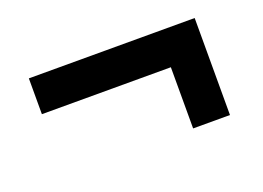

<svg xmlns="http://www.w3.org/2000/svg" viewBox="-55 -477 711 519"><g transform="rotate(-20 300.0 -217.5)"><path d="M427 -78V-254H56V-357H533V-78Z"/></g></svg>

Font: Plexus Sans SemiBold
Style: Regular
Weight: 600
Version: Version 2.001;PS 002.001;hotconv 1.0.70;makeotf.lib2.5.58329